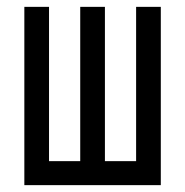

<svg xmlns="http://www.w3.org/2000/svg" viewBox="-20 -540 540 560"><path d="M51 0V-520H123V-70H214V-520H286V-70H377V-520H449V0Z"/></svg>

Font: Iosevka Fixed
Style: Regular
Weight: 400
Monospace: yes
Designer: Belleve Invis
Foundry: Belleve Invis
Version: Version 33.2.4